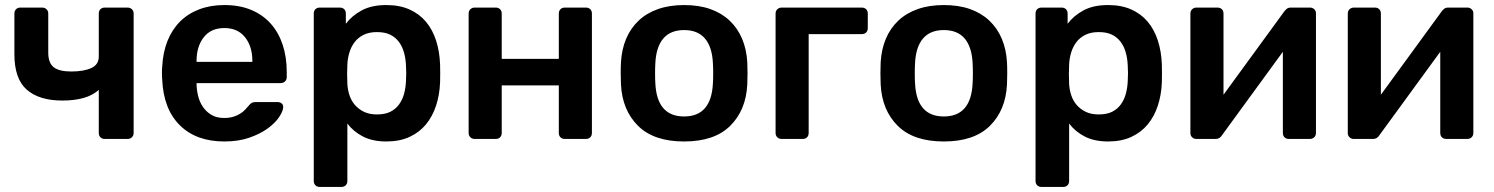

<svg xmlns="http://www.w3.org/2000/svg" viewBox="-20 -550 5912 760"><path d="M395 0Q384 0 377.5 -6.5Q371 -13 371 -24V-194Q346 -172 310 -162Q274 -152 227 -152Q135 -152 86 -195Q37 -238 37 -335V-496Q37 -507 43.5 -513.5Q50 -520 61 -520H147Q157 -520 164 -513.5Q171 -507 171 -496V-342Q171 -301 192.5 -284Q214 -267 262 -267Q311 -267 341 -280.5Q371 -294 371 -326V-496Q371 -507 377.5 -513.5Q384 -520 395 -520H485Q495 -520 502 -513.5Q509 -507 509 -496V-24Q509 -13 502 -6.5Q495 0 485 0Z M868 10Q757 10 692 -54Q627 -118 622 -236Q621 -246 621 -261.5Q621 -277 622 -286Q625 -343 643 -388Q661 -433 692.5 -464.5Q724 -496 768.5 -513Q813 -530 868 -530Q929 -530 975 -510.5Q1021 -491 1052 -456Q1083 -421 1099 -372.5Q1115 -324 1115 -266V-245Q1115 -234 1108 -227.5Q1101 -221 1090 -221H758Q758 -196 764 -171Q770 -146 783.5 -126.5Q797 -107 817.5 -95Q838 -83 867 -83Q888 -83 904 -88Q920 -93 931.5 -100.5Q943 -108 950.5 -116Q958 -124 962 -129Q971 -140 976.5 -143Q982 -146 993 -146H1079Q1089 -146 1095.5 -140Q1102 -134 1101 -125Q1100 -109 1084.5 -86Q1069 -63 1039.5 -41.5Q1010 -20 967 -5Q924 10 868 10ZM758 -305H979V-308Q979 -366 950 -402.5Q921 -439 868 -439Q815 -439 786.5 -402.5Q758 -366 758 -308Z M1246 190Q1235 190 1228.5 183.5Q1222 177 1222 166V-496Q1222 -507 1228.5 -513.5Q1235 -520 1246 -520H1325Q1336 -520 1342.5 -513.5Q1349 -507 1349 -496V-456Q1373 -488 1412 -509Q1451 -530 1509 -530Q1562 -530 1601 -512.5Q1640 -495 1666 -464Q1692 -433 1706 -390Q1720 -347 1722 -295Q1723 -260 1722 -224Q1720 -174 1706 -131.5Q1692 -89 1666 -57.5Q1640 -26 1601 -8Q1562 10 1509 10Q1455 10 1417 -9.5Q1379 -29 1355 -61V166Q1355 177 1348.5 183.5Q1342 190 1331 190ZM1472 -97Q1504 -97 1525 -107.5Q1546 -118 1559.5 -136.5Q1573 -155 1579.5 -179Q1586 -203 1587 -230Q1589 -260 1587 -290Q1586 -317 1579.5 -341Q1573 -365 1559.5 -383.5Q1546 -402 1525 -412.5Q1504 -423 1472 -423Q1441 -423 1419 -412Q1397 -401 1383.5 -383Q1370 -365 1363 -342Q1356 -319 1355 -295Q1353 -257 1355 -218Q1356 -196 1363 -174Q1370 -152 1384.5 -135Q1399 -118 1420.5 -107.5Q1442 -97 1472 -97Z M1859 0Q1849 0 1842 -6.5Q1835 -13 1835 -24V-496Q1835 -507 1842 -513.5Q1849 -520 1859 -520H1942Q1953 -520 1959.5 -513.5Q1966 -507 1966 -496V-317H2192V-496Q2192 -507 2198.5 -513.5Q2205 -520 2216 -520H2299Q2310 -520 2316.5 -513.5Q2323 -507 2323 -496V-24Q2323 -13 2316.5 -6.5Q2310 0 2299 0H2216Q2205 0 2198.5 -6.5Q2192 -13 2192 -24V-212H1966V-24Q1966 -13 1959.5 -6.5Q1953 0 1942 0Z M2688 10Q2568 10 2505.5 -52Q2443 -114 2438 -216Q2437 -234 2437 -260Q2437 -286 2438 -304Q2441 -355 2458.5 -396.5Q2476 -438 2507.5 -468Q2539 -498 2584.5 -514Q2630 -530 2688 -530Q2747 -530 2792 -514Q2837 -498 2868.5 -468Q2900 -438 2917.5 -396.5Q2935 -355 2938 -304Q2939 -286 2939 -260Q2939 -234 2938 -216Q2933 -114 2870.5 -52Q2808 10 2688 10ZM2688 -89Q2796 -89 2802 -221Q2803 -236 2803 -260Q2803 -284 2802 -299Q2799 -364 2770.5 -397.5Q2742 -431 2688 -431Q2634 -431 2605.5 -397.5Q2577 -364 2574 -299Q2573 -284 2573 -260Q2573 -236 2574 -221Q2580 -89 2688 -89Z M3074 0Q3064 0 3057 -6.5Q3050 -13 3050 -24V-496Q3050 -507 3057 -513.5Q3064 -520 3074 -520H3391Q3402 -520 3408.5 -513.5Q3415 -507 3415 -496V-439Q3415 -428 3408.5 -421.5Q3402 -415 3391 -415H3181V-24Q3181 -13 3174.5 -6.5Q3168 0 3157 0Z M3716 10Q3596 10 3533.5 -52Q3471 -114 3466 -216Q3465 -234 3465 -260Q3465 -286 3466 -304Q3469 -355 3486.5 -396.5Q3504 -438 3535.5 -468Q3567 -498 3612.5 -514Q3658 -530 3716 -530Q3775 -530 3820 -514Q3865 -498 3896.5 -468Q3928 -438 3945.5 -396.5Q3963 -355 3966 -304Q3967 -286 3967 -260Q3967 -234 3966 -216Q3961 -114 3898.5 -52Q3836 10 3716 10ZM3716 -89Q3824 -89 3830 -221Q3831 -236 3831 -260Q3831 -284 3830 -299Q3827 -364 3798.5 -397.5Q3770 -431 3716 -431Q3662 -431 3633.5 -397.5Q3605 -364 3602 -299Q3601 -284 3601 -260Q3601 -236 3602 -221Q3608 -89 3716 -89Z M4103 190Q4092 190 4085.5 183.5Q4079 177 4079 166V-496Q4079 -507 4085.5 -513.5Q4092 -520 4103 -520H4182Q4193 -520 4199.5 -513.5Q4206 -507 4206 -496V-456Q4230 -488 4269 -509Q4308 -530 4366 -530Q4419 -530 4458 -512.5Q4497 -495 4523 -464Q4549 -433 4563 -390Q4577 -347 4579 -295Q4580 -260 4579 -224Q4577 -174 4563 -131.5Q4549 -89 4523 -57.5Q4497 -26 4458 -8Q4419 10 4366 10Q4312 10 4274 -9.5Q4236 -29 4212 -61V166Q4212 177 4205.5 183.5Q4199 190 4188 190ZM4329 -97Q4361 -97 4382 -107.5Q4403 -118 4416.5 -136.5Q4430 -155 4436.5 -179Q4443 -203 4444 -230Q4446 -260 4444 -290Q4443 -317 4436.5 -341Q4430 -365 4416.5 -383.5Q4403 -402 4382 -412.5Q4361 -423 4329 -423Q4298 -423 4276 -412Q4254 -401 4240.5 -383Q4227 -365 4220 -342Q4213 -319 4212 -295Q4210 -257 4212 -218Q4213 -196 4220 -174Q4227 -152 4241.5 -135Q4256 -118 4277.5 -107.5Q4299 -97 4329 -97Z M4715 0Q4706 0 4699 -6.5Q4692 -13 4692 -23V-496Q4692 -507 4699 -513.5Q4706 -520 4716 -520H4799Q4810 -520 4816.5 -513.5Q4823 -507 4823 -496V-175L5063 -504Q5068 -511 5074 -515.5Q5080 -520 5090 -520H5166Q5175 -520 5182 -513.5Q5189 -507 5189 -498V-24Q5189 -13 5182 -6.5Q5175 0 5165 0H5082Q5071 0 5064.5 -6.5Q5058 -13 5058 -24V-345L4818 -16Q4814 -9 4807.5 -4.5Q4801 0 4791 0Z M5338 0Q5329 0 5322 -6.5Q5315 -13 5315 -23V-496Q5315 -507 5322 -513.5Q5329 -520 5339 -520H5422Q5433 -520 5439.5 -513.5Q5446 -507 5446 -496V-175L5686 -504Q5691 -511 5697 -515.5Q5703 -520 5713 -520H5789Q5798 -520 5805 -513.5Q5812 -507 5812 -498V-24Q5812 -13 5805 -6.5Q5798 0 5788 0H5705Q5694 0 5687.5 -6.5Q5681 -13 5681 -24V-345L5441 -16Q5437 -9 5430.5 -4.5Q5424 0 5414 0Z"/></svg>

Font: Fz Rubik Med
Style: Regular
Weight: 500
Designer: Hubert and Fischer
Foundry: Hubert and Fischer
Version: Vit hóa bi FontZin.com